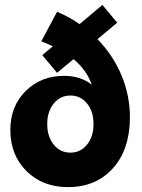

<svg xmlns="http://www.w3.org/2000/svg" viewBox="-20 -748 576 780"><path d="M255.9 12.2Q153.3 12.2 87.6 -53Q22 -118.2 22 -220.2Q22 -316.4 84.2 -378.2Q146.5 -439.9 240.2 -439.9Q307.6 -439.9 353 -403.8Q331.5 -463.9 278.8 -507.8L211.9 -452.1L151.9 -523.9L194.8 -560.1Q161.1 -575.2 147.9 -580.1L211.9 -700.2Q264.6 -677.7 303.2 -649.9L396 -728L456.1 -655.8L376 -588.9Q439 -524.4 473.4 -442.4Q507.8 -360.4 507.8 -272Q507.8 -141.6 439 -64.7Q370.1 12.2 255.9 12.2ZM198.2 -327.4Q171.9 -294.9 171.9 -244.1Q171.9 -193.4 198.2 -160.6Q224.6 -127.9 266.1 -127.9Q307.6 -127.9 333.7 -160.6Q359.9 -193.4 359.9 -244.1Q359.9 -294.9 333.7 -327.4Q307.6 -359.9 266.1 -359.9Q224.6 -359.9 198.2 -327.4Z"/></svg>

Font: Apfel Grotezk
Style: Bold
Weight: 700
Designer: Luigi Gorlero
Foundry: Collletttivo
Version: Version 2.000;FEAKit 1.0